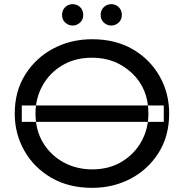

<svg xmlns="http://www.w3.org/2000/svg" viewBox="-20 -897 888 925"><path d="M424 8Q311 8 227.5 -40.5Q144 -89 97.5 -170.5Q51 -252 51 -350Q51 -457 101.5 -537.5Q152 -618 236.5 -663Q321 -708 424 -708Q536 -708 619 -660Q702 -612 748.5 -530.5Q795 -449 795 -350Q795 -242 744.5 -161.5Q694 -81 610 -36.5Q526 8 424 8ZM424 -81Q505 -81 566 -117.5Q627 -154 661 -215Q695 -276 695 -350Q695 -470 616 -544.5Q537 -619 424 -619Q342 -619 280.5 -582.5Q219 -546 185 -485Q151 -424 151 -350Q151 -269 188 -208.5Q225 -148 287 -114.5Q349 -81 424 -81ZM769 -310V-389H85V-310ZM330 -774Q310 -774 294.5 -788Q279 -802 279 -825Q279 -848 294 -862.5Q309 -877 330 -877Q351 -877 366 -862.5Q381 -848 381 -825Q381 -802 365.5 -788Q350 -774 330 -774ZM516 -774Q496 -774 480.5 -788Q465 -802 465 -825Q465 -848 480 -862.5Q495 -877 516 -877Q537 -877 552 -862.5Q567 -848 567 -825Q567 -802 551.5 -788Q536 -774 516 -774Z"/></svg>

Font: Argentum Novus
Style: Regular
Weight: 400
Designer: Julieta Ulanovsky
Foundry: Julieta Ulanovsky
Version: Version 7.20;July 27, 2021;FontCreator 13.0.0.2683 64-bit